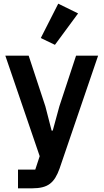

<svg xmlns="http://www.w3.org/2000/svg" viewBox="-20 -825 564 1045"><path d="M394 -522H514L304 93Q294 121 281.5 141.5Q269 162 252 175Q235 188 211 194Q187 200 155 200H78V98H172L196 25L9 -522H136L227 -246L261 -114H267L303 -246ZM279 -581 202 -618 297 -805 405 -752Z"/></svg>

Font: IBM Plex Sans Thai SmBld
Style: Regular
Weight: 600
Designer: Mike Abbink, Paul van der Laan, Pieter van Rosmalen, Ben Mitchell, Mark Frömberg
Foundry: Bold Monday
Version: Version 1.2